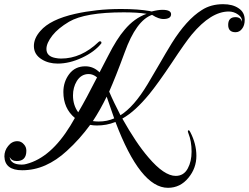

<svg xmlns="http://www.w3.org/2000/svg" viewBox="-20 -756 1190 918"><path d="M783 142Q651 142 532 -173Q510 -164 488 -160Q466 -156 443 -156Q426 -156 411 -159Q387 -126 359 -94.5Q331 -63 299 -34Q250 11 197 34.5Q144 58 86 58Q3 58 1 -8Q1 -36 19 -58Q37 -81 63 -81Q82 -81 95 -65Q106 -53 106 -35Q106 14 60 14Q36 14 26 -5Q31 31 84 31Q96 31 106 28Q223 -2 317 -156L338 -192Q283 -238 283 -316Q283 -365 311 -402Q339 -439 388 -439Q427 -439 456 -410L497 -489Q538 -570 576 -614Q622 -669 681 -690Q656 -694 629 -695.5Q602 -697 571 -697Q387 -697 310 -652Q258 -621 231 -587Q202 -550 202 -522Q202 -487 244 -479Q258 -476 272 -476Q369 -476 452 -556Q456 -560 461 -558Q465 -557 465 -552Q465 -549 464 -548Q448 -528 425 -511Q402 -494 372 -480Q312 -452 256 -452Q212 -452 180 -472Q142 -495 142 -536Q142 -573 173 -608Q220 -663 340 -690Q389 -701 443.5 -707Q498 -713 559 -713Q600 -713 634.5 -710.5Q669 -708 697 -703Q696 -703 698 -702.5Q700 -702 705 -701Q720 -705 733 -707Q746 -709 756 -709Q798 -709 798 -688Q798 -665 760 -665Q751 -665 737.5 -669.5Q724 -674 707 -685Q631 -658 576 -505Q554 -445 535.5 -398.5Q517 -352 502 -318Q513 -292 526.5 -264Q540 -236 556 -205Q588 -225 620.5 -262Q653 -299 686 -354Q715 -402 743 -451Q771 -500 801 -549Q836 -605 872 -645Q908 -685 945 -708Q988 -736 1047 -736Q1092 -736 1120 -717Q1150 -698 1150 -661Q1150 -634 1137 -618Q1125 -602 1106 -602Q1071 -602 1071 -637Q1071 -674 1106 -674Q1131 -674 1137 -652Q1139 -672 1119 -686Q1108 -694 1096.5 -697.5Q1085 -701 1074 -701Q989 -701 897 -591Q882 -573 858 -539Q834 -505 801 -455Q734 -355 693 -305Q660 -265 628.5 -236Q597 -207 565 -189Q597 -132 628 -85.5Q659 -39 690 -3Q765 85 820 85Q859 85 878 49Q896 16 896 -31Q896 -81 881 -118Q875 -133 882 -133Q886 -133 890 -124Q919 -68 919 -11Q919 48 881 94Q842 142 783 142ZM354 -219Q373 -251 395.5 -293Q418 -335 444 -386Q425 -402 404 -402Q368 -402 347 -368Q329 -338 329 -300Q329 -253 354 -219ZM452 -175Q492 -175 526 -190L490 -294Q459 -230 424 -177Q431 -176 438 -175.5Q445 -175 452 -175Z"/></svg>

Font: Carattere
Style: Regular
Weight: 400
Designer: Robert E. Leuschke
Foundry: Robert E. Leuschke
Version: Version 1.010; ttfautohint (v1.8.3)